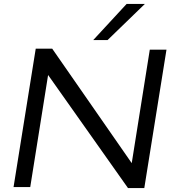

<svg xmlns="http://www.w3.org/2000/svg" viewBox="-20 -953 894 978"><path d="M49 0 162 -705H246L651 -122L743 -700H828L715 5H632L225 -571L134 0ZM455 -749 625 -933H718L528 -749Z"/></svg>

Font: Georama Extended
Style: Italic
Weight: 400
Width: 7
Italic angle: -9°
Designer: Jean-Baptiste Levee
Foundry: Production Type
Version: Version 1.000